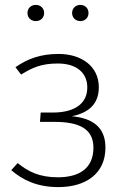

<svg xmlns="http://www.w3.org/2000/svg" viewBox="-20 -752 510 783"><path d="M126 -732C106 -732 92 -718 92 -699C92 -680 106 -666 126 -666C146 -666 160 -680 160 -699C160 -718 146 -732 126 -732ZM308 -732C288 -732 274 -718 274 -699C274 -680 288 -666 308 -666C327 -666 341 -680 341 -699C341 -718 327 -732 308 -732ZM219 -532C146 -532 94 -513 43 -478L66 -448C113 -477 150 -493 216 -493C290 -493 336 -457 336 -395C336 -330 285 -293 195 -293H146L143 -255H202C299 -255 361 -229 361 -150C361 -62 299 -29 216 -29C141 -29 95 -52 52 -87L26 -58C71 -19 130 11 218 11C329 11 410 -43 410 -150C410 -234 357 -270 273 -278C342 -292 383 -328 383 -396C383 -482 312 -532 219 -532Z"/></svg>

Font: Fira Sans ExtraLight
Style: Regular
Weight: 200
Designer: bBox Type GmbH & Carrois Corporate GbR & Edenspiekermann AG
Foundry: bBox Type GmbH & Carrois Corporate GbR & Edenspiekermann AG
Version: Version 4.300;PS 004.300;hotconv 1.0.88;makeotf.lib2.5.64775